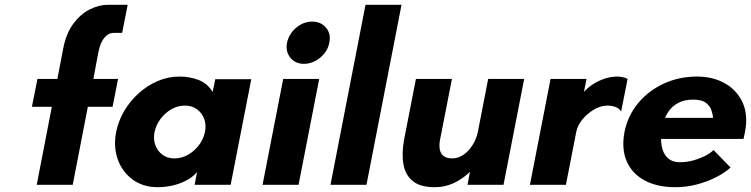

<svg xmlns="http://www.w3.org/2000/svg" viewBox="-20 -770 3129 800"><path d="M133 0 196 -325H113L136 -441H219L244 -571Q256 -631 285 -670.5Q314 -710 352.5 -730Q391 -750 431 -750H512L489 -633H455Q432 -633 415 -613Q398 -593 390 -553L369 -441H472L449 -325H346L283 0Z M638 10Q576 10 532.5 -22Q489 -54 470.5 -106.5Q452 -159 464 -220Q473 -266 497.5 -307.5Q522 -349 558 -381.5Q594 -414 637.5 -432.5Q681 -451 728 -451Q770 -451 807 -437Q844 -423 866 -387L877 -440H1027L941 0H791L801 -53Q782 -31 754.5 -17Q727 -3 696.5 3.5Q666 10 638 10ZM707 -110Q737 -110 764 -125.5Q791 -141 809.5 -166Q828 -191 834 -220Q840 -249 831 -274Q822 -299 801 -314.5Q780 -330 750 -330Q720 -330 693.5 -314.5Q667 -299 648.5 -274Q630 -249 624 -220Q618 -191 627 -166Q636 -141 656.5 -125.5Q677 -110 707 -110Z M1074 0 1160 -441H1310L1224 0ZM1247 -504Q1210 -504 1189.5 -530Q1169 -556 1176 -592Q1184 -629 1214 -654.5Q1244 -680 1281 -680Q1317 -680 1338.5 -654.5Q1360 -629 1352 -592Q1348 -568 1332 -548Q1316 -528 1293.5 -516Q1271 -504 1247 -504Z M1357 0 1503 -750H1653L1507 0Z M1791 10Q1732 10 1700.5 -15Q1669 -40 1661 -85.5Q1653 -131 1664 -190L1713 -441H1863L1814 -190Q1809 -165 1812.5 -147Q1816 -129 1829 -119.5Q1842 -110 1865 -110Q1889 -110 1911 -125Q1933 -140 1949 -165.5Q1965 -191 1971 -220L2014 -441H2164L2078 0H1928L1938 -54Q1910 -26 1872.5 -8Q1835 10 1791 10Z M2188 0 2274 -441H2424L2413 -387Q2428 -404 2450 -418.5Q2472 -433 2498.5 -442Q2525 -451 2552 -451Q2562 -451 2574.5 -448.5Q2587 -446 2595 -441L2568 -305Q2560 -319 2544 -324.5Q2528 -330 2511 -330Q2483 -330 2455 -313.5Q2427 -297 2406.5 -272Q2386 -247 2381 -220L2338 0Z M2794 10Q2718 10 2665.5 -18.5Q2613 -47 2591 -98.5Q2569 -150 2582 -220Q2596 -289 2639.5 -341Q2683 -393 2746.5 -422Q2810 -451 2884 -451Q2951 -451 3001 -422.5Q3051 -394 3074.5 -342Q3098 -290 3084 -219L3078 -191H2705L2722 -279H2951Q2950 -294 2944 -311.5Q2938 -329 2920.5 -342Q2903 -355 2868 -355Q2832 -355 2805.5 -341Q2779 -327 2762.5 -301Q2746 -275 2739 -239Q2731 -194 2737 -161.5Q2743 -129 2762.5 -111.5Q2782 -94 2811 -94Q2842 -94 2870 -102Q2898 -110 2920 -121.5Q2942 -133 2953 -145L3024 -72Q3000 -50 2963.5 -31.5Q2927 -13 2883.5 -1.5Q2840 10 2794 10Z"/></svg>

Font: Teachers
Style: Italic
Weight: 400
Italic angle: -11°
Designer: Alfredo Marco Pradil, Chank Diesel
Version: Version 1.001